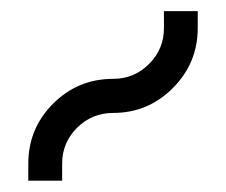

<svg xmlns="http://www.w3.org/2000/svg" viewBox="-20 -608 398 338"><path d="M89.4 -290H29.8V-319.8Q29.8 -381.8 73.5 -425.5Q117.2 -469.2 179.2 -469.2Q216.3 -469.2 242.4 -495.4Q268.6 -521.5 268.6 -558.6V-588.4H328.1V-558.6Q328.1 -497.1 284.4 -453.1Q240.7 -409.2 179.2 -409.2Q142.1 -409.2 115.7 -383.1Q89.4 -356.9 89.4 -319.8Z"/></svg>

Font: Ignotum
Style: Regular
Weight: 400
Designer: GGBot
Version: 0.10